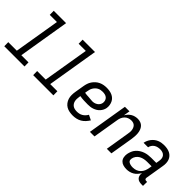

<svg xmlns="http://www.w3.org/2000/svg" viewBox="75 -1538 2350 2350"><g transform="rotate(45 1250.0 -363.5)"><path d="M26 0 25 -70H173L272 -665H148L147 -735H361L251 -70H375L376 0Z M526 0 525 -70H673L772 -665H648L647 -735H861L751 -70H875L876 0Z M1218 8Q1188 8 1159 2.5Q1130 -3 1106 -17Q1082 -31 1065 -53.5Q1048 -76 1039.5 -103Q1031 -130 1031 -159.5Q1031 -189 1036 -219L1056 -339Q1060 -364 1068 -389Q1076 -414 1091 -436.5Q1106 -459 1126.5 -477.5Q1147 -496 1171.5 -507.5Q1196 -519 1221.5 -523.5Q1247 -528 1272 -528Q1297 -528 1321.5 -524Q1346 -520 1367.5 -510.5Q1389 -501 1406 -485Q1423 -469 1433 -448Q1443 -427 1447 -402.5Q1451 -378 1447 -353Q1444 -333 1434 -313Q1424 -293 1409 -276.5Q1394 -260 1375 -248.5Q1356 -237 1335.5 -230Q1315 -223 1294 -220.5Q1273 -218 1252 -218Q1218 -218 1183 -219.5Q1148 -221 1116 -227L1113 -208Q1110 -189 1109.5 -171Q1109 -153 1113 -135.5Q1117 -118 1126.5 -103.5Q1136 -89 1150 -79.5Q1164 -70 1182 -66Q1200 -62 1218 -62Q1238 -62 1257.5 -66Q1277 -70 1295 -80.5Q1313 -91 1327.5 -106.5Q1342 -122 1352 -140L1417 -108Q1401 -82 1380 -59Q1359 -36 1332.5 -20.5Q1306 -5 1276 1.5Q1246 8 1218 8ZM1264 -285Q1281 -285 1298 -289.5Q1315 -294 1331 -304.5Q1347 -315 1357 -330.5Q1367 -346 1370 -363Q1373 -384 1367 -403.5Q1361 -423 1347 -435.5Q1333 -448 1313.5 -453Q1294 -458 1273 -458Q1256 -458 1239 -455Q1222 -452 1206 -443.5Q1190 -435 1177 -422Q1164 -409 1154.5 -393.5Q1145 -378 1140.5 -361.5Q1136 -345 1133 -328L1128 -297Q1143 -294 1160.5 -292.5Q1178 -291 1195.5 -290.5Q1213 -290 1229.5 -287.5Q1246 -285 1264 -285Z M1508 0 1594 -520H1673L1659 -438Q1671 -458 1687 -475.5Q1703 -493 1723 -505Q1743 -517 1765.5 -522.5Q1788 -528 1810 -528Q1836 -528 1859.5 -519.5Q1883 -511 1899 -493Q1915 -475 1923.5 -452Q1932 -429 1934.5 -404Q1937 -379 1935.5 -353Q1934 -327 1930 -301L1880 0H1801L1852 -312Q1855 -329 1856.5 -346Q1858 -363 1855.5 -379.5Q1853 -396 1846.5 -411Q1840 -426 1829 -437Q1818 -448 1802 -453Q1786 -458 1769 -458Q1746 -458 1722.5 -449.5Q1699 -441 1682 -423Q1665 -405 1655.5 -382.5Q1646 -360 1643 -337L1587 0Z M2147 8Q2118 8 2091 0.5Q2064 -7 2045.5 -26Q2027 -45 2021.5 -73Q2016 -101 2021 -130Q2026 -156 2036.5 -182Q2047 -208 2065.5 -229Q2084 -250 2108 -265.5Q2132 -281 2158 -290Q2184 -299 2210.5 -302.5Q2237 -306 2263 -306H2351L2358 -347Q2362 -369 2359.5 -390.5Q2357 -412 2344 -428Q2331 -444 2311 -451Q2291 -458 2268 -458Q2249 -458 2228.5 -453.5Q2208 -449 2190 -437.5Q2172 -426 2160 -407.5Q2148 -389 2145 -370H2067Q2071 -392 2080.5 -413.5Q2090 -435 2104.5 -454Q2119 -473 2138 -488Q2157 -503 2179 -512Q2201 -521 2223.5 -524.5Q2246 -528 2268 -528Q2294 -528 2319.5 -523.5Q2345 -519 2367 -508Q2389 -497 2405.5 -478.5Q2422 -460 2430 -437Q2438 -414 2439 -388Q2440 -362 2435 -335L2395 -93Q2394 -86 2395 -80Q2396 -74 2399.5 -70Q2403 -66 2408.5 -64Q2414 -62 2421 -62H2436L2435 8H2409Q2387 8 2367.5 2.5Q2348 -3 2334.5 -17Q2321 -31 2316.5 -51Q2312 -71 2316 -93V-94Q2303 -71 2285.5 -51Q2268 -31 2245 -17.5Q2222 -4 2197 2Q2172 8 2147 8ZM2188 -62Q2215 -62 2241.5 -71.5Q2268 -81 2288.5 -101.5Q2309 -122 2319.5 -148Q2330 -174 2334 -200L2340 -236H2263Q2238 -236 2211.5 -231Q2185 -226 2161 -213Q2137 -200 2120.5 -177Q2104 -154 2100 -128Q2098 -117 2099.5 -106Q2101 -95 2108 -87Q2115 -79 2124.5 -74.5Q2134 -70 2144 -67Q2154 -64 2165.5 -63Q2177 -62 2188 -62Z"/></g></svg>

Font: Iosevka SS18
Style: Italic
Weight: 400
Italic angle: -9°
Monospace: yes
Designer: Belleve Invis
Foundry: Belleve Invis
Version: Version 25.1.1; ttfautohint (v1.8.4)